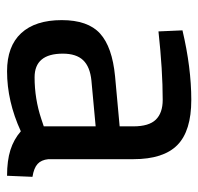

<svg xmlns="http://www.w3.org/2000/svg" viewBox="-29 -522 562 544"><g transform="rotate(90 252.0 -250.0)"><path d="M37 -144Q37 -218 75 -252.5Q113 -287 196 -295L338 -308V-347Q338 -391 319 -410.5Q300 -430 263 -430Q179 -430 69 -418L66 -486Q172 -511 263 -511Q351 -511 391 -471.5Q431 -432 431 -347V-106Q433 -86 444.5 -75.5Q456 -65 481 -61L478 11Q435 11 405 1.5Q375 -8 352 -28Q267 11 182 11Q111 11 74 -29Q37 -69 37 -144ZM317 -86 338 -93V-240L208 -228Q169 -224 150.5 -204.5Q132 -185 132 -147Q132 -67 199 -67Q260 -67 317 -86Z"/></g></svg>

Font: Cairo SemiBold
Style: Regular
Weight: 600
Designer: Mohamed Gaber, the designers of Titillium
Foundry: Kief Type Foundry
Version: Version 2.009; ttfautohint (v1.5.33-1714) -l 8 -r 50 -G 200 